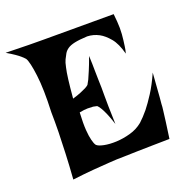

<svg xmlns="http://www.w3.org/2000/svg" viewBox="-159 -782 875 887"><g transform="rotate(-20 279.0 -338.5)"><path d="M-40 -667Q28.3 -665 73.7 -664.6Q119.1 -664.1 147.5 -664.1H199.2H490.2Q492.2 -644.5 493.7 -626.5Q495.1 -608.4 495.1 -594.7Q495.1 -578.1 494.1 -564.5Q493.2 -550.8 491.2 -535.2Q489.3 -521.5 487.3 -505.9Q485.4 -490.2 480.5 -473.6Q466.8 -526.4 443.8 -553.7Q420.9 -581.1 397.5 -593.8Q370.1 -608.4 339.8 -609.4Q299.8 -607.4 277.3 -602.5Q254.9 -597.7 242.2 -588.9Q229.5 -580.1 223.1 -568.8Q216.8 -557.6 210 -543.9Q204.1 -532.2 199.2 -507.8Q194.3 -487.3 189.9 -452.1Q185.5 -417 180.7 -361.3Q207 -369.1 223.1 -376Q239.3 -382.8 249 -387.7Q259.8 -393.6 264.6 -398.4Q268.6 -404.3 276.4 -419.9Q282.2 -433.6 292.5 -457Q302.7 -480.5 317.4 -521.5Q319.3 -476.6 319.3 -446.8Q319.3 -417 320.3 -398.4Q320.3 -377 321.3 -364.3V-327.1Q321.3 -306.6 321.8 -272Q322.3 -237.3 324.2 -184.6Q312.5 -220.7 303.2 -241.7Q293.9 -262.7 287.1 -273.4Q279.3 -286.1 273.4 -291Q266.6 -293 254.9 -294.9Q244.1 -295.9 228 -295.9Q211.9 -295.9 187.5 -291Q184.6 -237.3 187 -204.6Q189.5 -171.9 194.3 -154.3Q199.2 -133.8 206.1 -125Q214.8 -116.2 241.2 -110.8Q267.6 -105.5 301.3 -106.9Q335 -108.4 370.1 -118.2Q405.3 -127.9 432.6 -150.4Q453.1 -168.9 476.6 -197.3Q496.1 -221.7 520 -258.8Q543.9 -295.9 567.4 -348.6Q563.5 -304.7 562 -275.9Q560.5 -247.1 558.6 -229.5Q556.6 -209 555.7 -198.2Q555.7 -186.5 552.7 -165Q550.8 -146.5 546.4 -114.7Q542 -83 535.2 -34.2Q489.3 -33.2 448.2 -32.7Q407.2 -32.2 376 -31.2Q338.9 -30.3 307.6 -29.3Q275.4 -29.3 236.3 -26.4Q202.1 -24.4 155.8 -20.5Q109.4 -16.6 53.7 -9.8Q58.6 -76.2 61 -135.3Q63.5 -194.3 64.5 -239.3Q65.4 -292 64.5 -336.9Q69.3 -449.2 60.5 -518.6Q51.8 -587.9 40 -607.4Q34.2 -614.3 23.4 -624Q14.6 -631.8 -1 -642.6Q-16.6 -653.3 -40 -667Z"/></g></svg>

Font: Lakki Reddy
Style: Regular
Weight: 400
Designer: Appaji Ambarisha Darbha
Version: Version 1.0.4; ttfautohint (v1.2.42-39fb)